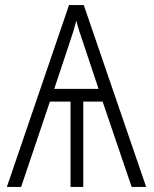

<svg xmlns="http://www.w3.org/2000/svg" viewBox="-20 -734 603 754"><path d="M7 0 251 -714H309L554 0H497L383 -335H307V0H257V-335H176L63 0ZM193 -385H367L309 -559Q300 -585 292.5 -608Q285 -631 280 -653Q274 -631 267.5 -609.5Q261 -588 251 -559Z"/></svg>

Font: Noto Sans Mono SemiCondensed Light
Style: Regular
Weight: 300
Width: 4
Designer: Monotype Design Team
Foundry: Monotype Imaging Inc.
Version: Version 2.014; ttfautohint (v1.8.4.7-5d5b)